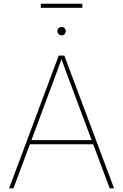

<svg xmlns="http://www.w3.org/2000/svg" viewBox="-20 -1032 675 1052"><path d="M29.8 0 301.8 -727.5H332.5L605 0H581.1L370.1 -563.5Q355.5 -602.5 341.1 -641.6Q326.7 -680.7 312.5 -719.7H321.3Q307.1 -680.7 292.7 -641.6Q278.3 -602.5 263.7 -563.5L53.7 0ZM136.7 -241.7V-264.2H498V-241.7ZM317.4 -838.4Q308.1 -838.4 301.3 -845.2Q294.4 -852.1 294.4 -861.3Q294.4 -871.1 301.3 -877.7Q308.1 -884.3 317.4 -884.3Q327.1 -884.3 333.7 -877.7Q340.3 -871.1 340.3 -861.3Q340.3 -852.1 333.7 -845.2Q327.1 -838.4 317.4 -838.4ZM431.2 -1011.7V-989.3H203.6V-1011.7Z"/></svg>

Font: Inter 16pt Thin
Style: Regular
Weight: 250
Version: Version 4.001;git-66647c0bb